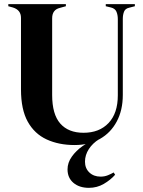

<svg xmlns="http://www.w3.org/2000/svg" viewBox="-20 -680 689 924"><path d="M339 18Q263 18 204.5 -9Q146 -36 113.5 -94.5Q81 -153 81 -249V-594Q81 -632 42 -644L20 -650V-660H297V-650L268 -642Q231 -633 231 -592V-223Q231 -130 270 -85.5Q309 -41 382 -41Q458 -41 502.5 -88Q547 -135 547 -221V-588Q547 -608 540.5 -623.5Q534 -639 514 -644L489 -650V-660H629V-650L602 -643Q583 -639 577 -624Q571 -609 571 -589V-223Q571 -150 542 -95.5Q513 -41 461 -11.5Q409 18 339 18ZM408 224Q362 224 333.5 200Q305 176 305 135Q305 103 325.5 74Q346 45 377.5 23Q409 1 440 -10H457Q426 9 407.5 37.5Q389 66 389 98Q389 130 410 150Q431 170 464 170Q483 170 499 163.5Q515 157 527 150L534 161Q512 186 479.5 205Q447 224 408 224Z"/></svg>

Font: DM Serif Display
Style: Regular
Weight: 400
Designer: Colophon Foundry, Frank Grießhammer
Foundry: Colophon Foundry
Version: Version 5.200; ttfautohint (v1.8.3)